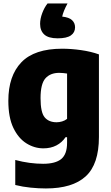

<svg xmlns="http://www.w3.org/2000/svg" viewBox="-20 -832 626 1082"><path d="M238.5 230Q198.5 230 153.2 225.5Q108 221 66 210.5V69.5Q107 80.5 146.8 85.8Q186.5 91 223 91Q292.5 91 325.2 64Q358 37 358 -27V-59H349.5Q329.5 -29 297.8 -12.5Q266 4 224.5 4Q174 4 128.8 -24.2Q83.5 -52.5 55.2 -111.5Q27 -170.5 27 -264Q27 -404.5 100.5 -481Q174 -557.5 330.5 -557.5Q381.5 -557.5 437.2 -549.5Q493 -541.5 537.5 -525.5V-60Q537.5 93.5 463 161.8Q388.5 230 238.5 230ZM299 -143Q314.5 -143 330.2 -147.8Q346 -152.5 358 -162V-417.5Q348.5 -419 337.2 -420.2Q326 -421.5 314 -421.5Q263.5 -421.5 236 -390.5Q208.5 -359.5 208.5 -279Q208.5 -198 232 -170.5Q255.5 -143 299 -143ZM305 -616Q253 -616 229.5 -637.5Q206 -659 206 -697.5Q206 -726 218 -758Q230 -790 248 -812.5H360.5Q336.5 -768 330.5 -738.5Q369 -734.5 386 -718.5Q403 -702.5 403 -678Q403 -649 379.5 -632.5Q356 -616 305 -616Z"/></svg>

Font: Encode Sans SemiCondensed SemiCondensed ExtraBold
Style: Regular
Weight: 800
Width: 4
Designer: Multiple Designers
Foundry: Impallari Type
Version: Version 3.000; ttfautohint (v1.8.3) -l 8 -r 50 -G 200 -x 14 